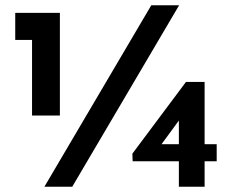

<svg xmlns="http://www.w3.org/2000/svg" viewBox="-20 -711 873 731"><path d="M662 -691 255 0H149L556 -691ZM805 -162V-97H759V0H661V-97H485L484 -126L688 -399H759V-162ZM38 -662H208V-271H102V-559H38ZM661 -162V-252L595 -162Z"/></svg>

Font: Reem Kufi Medium
Style: Regular
Weight: 500
Designer: Khaled Hosny
Version: Version 1.001